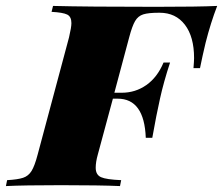

<svg xmlns="http://www.w3.org/2000/svg" viewBox="-69 -628 753 648"><path d="M664 -608Q642 -551 625 -484Q614 -438 606 -398H584Q586 -422 586 -432Q586 -504 555 -544.5Q524 -585 470 -585H467Q432 -585 414.5 -579.5Q397 -574 387 -557Q377 -540 367 -502L317 -315H342Q388 -315 425 -341Q462 -367 483 -417H505Q483 -350 471 -295Q459 -242 445 -163H423Q418 -295 328 -295H312L261 -106Q254 -81 254 -62Q254 -38 272 -30Q290 -22 340 -20L336 0Q269 -3 137 -3Q11 -3 -49 0L-45 -20Q-9 -22 9 -28Q27 -34 37.5 -51Q48 -68 58 -106L164 -502Q172 -536 172 -550Q172 -572 157.5 -579Q143 -586 105 -588L110 -608Q225 -605 457 -605Q601 -605 664 -608Z"/></svg>

Font: Playfair Display SC Black
Style: Italic
Weight: 900
Italic angle: -14°
Designer: Claus Eggers Sørensen
Foundry: Claus Eggers Sørensen
Version: Version 1.200; ttfautohint (v1.6)